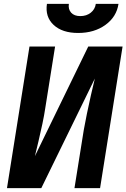

<svg xmlns="http://www.w3.org/2000/svg" viewBox="-20 -970 652 990"><path d="M16 0 132 -730H264L213 -410Q208 -376 198.5 -331Q189 -286 178.5 -242Q168 -198 160 -165L435 -730H612L496 0H364L412 -300Q418 -335 428 -383Q438 -431 449 -480Q460 -529 469 -565L193 0ZM383 -800Q301 -800 256.5 -841.5Q212 -883 222 -950H335Q331 -922 347 -904.5Q363 -887 394 -887Q426 -887 448 -904.5Q470 -922 474 -950H591Q581 -883 523.5 -841.5Q466 -800 383 -800Z"/></svg>

Font: JetBrains Mono ExtraBold
Style: Italic
Weight: 800
Italic angle: -9°
Monospace: yes
Designer: Philipp Nurullin, Konstantin Bulenkov
Foundry: JetBrains
Version: Version 2.305; ttfautohint (v1.8.4.7-5d5b)